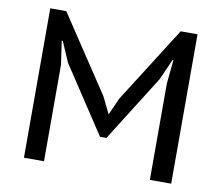

<svg xmlns="http://www.w3.org/2000/svg" viewBox="-77 -793 1023 886"><g transform="rotate(10 434.0 -350.0)"><path d="M679 -451 690 -563H686L643 -466L448 -156H418L213 -467L172 -562H167L183 -452V0H89V-700H164L401 -343L438 -267H440L475 -345L700 -700H779V0H679Z"/></g></svg>

Font: PT Sans Caption
Style: Regular
Weight: 400
Designer: A.Korolkova, O.Umpeleva, V.Yefimov
Foundry: ParaType Ltd
Version: Version 2.004W OFL